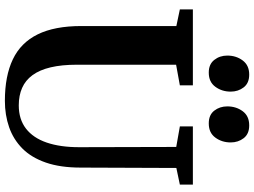

<svg xmlns="http://www.w3.org/2000/svg" viewBox="-144 -864 1016 767"><g transform="rotate(90 363.5 -480.0)"><path d="M382.5 8Q283 8 216.5 -23.8Q150 -55.5 116.8 -123Q83.5 -190.5 83.5 -297.5V-677L17 -691V-743H320.5V-691L238 -676V-280Q238 -219 248.5 -174.8Q259 -130.5 279.8 -102.2Q300.5 -74 330.8 -60.8Q361 -47.5 400.5 -47.5Q456 -47.5 493.2 -76.2Q530.5 -105 549 -159Q567.5 -213 567.5 -288.5L566.5 -676.5L484.5 -691V-743H717V-691L650.5 -677L649 -295Q649 -213.5 629 -155.8Q609 -98 572.8 -62Q536.5 -26 487.8 -9Q439 8 382.5 8ZM269 -806.5Q236 -806.5 218.8 -828.5Q201.5 -850.5 201.5 -880.5Q201.5 -916 221 -942Q240.5 -968 277 -968H278Q311.5 -968 328.5 -946Q345.5 -924 345.5 -894Q345.5 -859 326.2 -832.8Q307 -806.5 270 -806.5ZM472 -806.5Q438.5 -806.5 421.5 -828.5Q404.5 -850.5 404.5 -880.5Q404.5 -916 423.8 -942Q443 -968 480 -968H481Q514.5 -968 531.5 -946Q548.5 -924 548.5 -894Q548.5 -859 529.2 -832.8Q510 -806.5 473 -806.5Z"/></g></svg>

Font: Merriweather 48pt
Style: Bold
Weight: 700
Version: Version 2.100